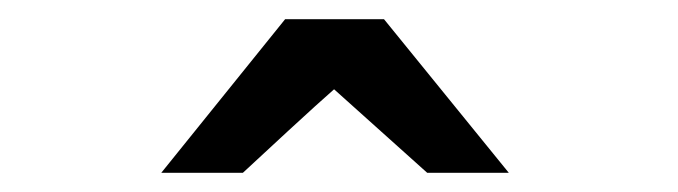

<svg xmlns="http://www.w3.org/2000/svg" viewBox="-20 -642 706 200"><path d="M148 -462 277 -622H380L510 -462H425L328 -549Q312 -535 280 -505.5Q248 -476 233 -462Z"/></svg>

Font: Coval
Style: ExtraBold
Weight: 800
Foundry: Context Ltd
Version: Version 001.000